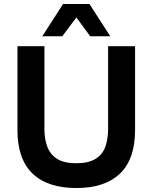

<svg xmlns="http://www.w3.org/2000/svg" viewBox="-20 -937 769 968"><path d="M536 -754H435L365 -849L294 -754H193L298 -917H431ZM661 -704V-281Q661 -135 585 -62Q509 11 365 11Q220 11 144 -62Q68 -135 68 -281V-704H204V-286Q204 -235 219 -196Q234 -157 269 -135.5Q304 -114 365 -114Q426 -114 461.5 -136Q497 -158 511 -197Q525 -236 525 -286V-704Z"/></svg>

Font: Prodigy Sans SemiBold
Style: Regular
Weight: 600
Designer: Wei Huang
Foundry: Wei Huang
Version: Version 1.003; ttfautohint (v1.8.3)